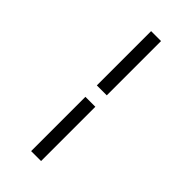

<svg xmlns="http://www.w3.org/2000/svg" viewBox="-297 -887 1093 1093"><g transform="rotate(45 250.0 -340.0)"><path d="M210 -386H290V-823H210ZM210 143H290V-294H210Z"/></g></svg>

Font: Iosevka SS09
Style: Regular
Weight: 400
Monospace: yes
Designer: Belleve Invis
Foundry: Belleve Invis
Version: Version 5.2.1; ttfautohint (v1.8.3)